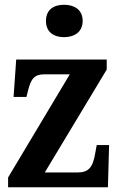

<svg xmlns="http://www.w3.org/2000/svg" viewBox="-20 -786 502 806"><path d="M249 -630C291 -630 327 -651 327 -698C327 -746 291 -766 249 -766C206 -766 173 -746 173 -698C173 -651 206 -630 249 -630ZM14 0H433L438 -177H386L380 -144C370 -83 352 -62 305 -62H168L428 -494V-536H48L37 -379H91L97 -403C110 -457 125 -474 167 -474H273L14 -41Z"/></svg>

Font: Noto Serif Georgian Condensed Bold
Style: Regular
Weight: 700
Width: 3
Designer: Monotype Design Team, Akaki Razmadze
Foundry: Google LLC
Version: Version 2.003